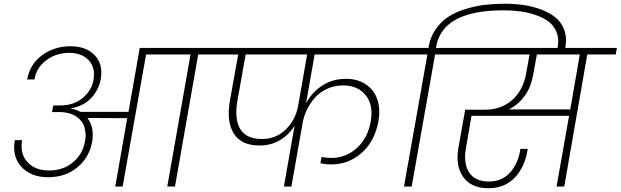

<svg xmlns="http://www.w3.org/2000/svg" viewBox="-20 -996 3313 1025"><path d="M299.8 -433.1Q375 -433.1 422.4 -473.6Q469.7 -514.2 479 -567.9Q490.7 -635.3 453.1 -674.6Q415.5 -713.9 350.1 -713.9Q281.2 -713.9 227.8 -675Q174.3 -636.2 164.1 -571.8H125Q139.6 -653.3 204.6 -701.2Q269.5 -749 356.9 -749Q439.9 -749 485.6 -701.2Q531.2 -653.3 518.1 -574.2Q506.8 -514.2 465.8 -471.7Q424.8 -429.2 357.9 -417V-416Q385.7 -412.1 409.2 -398.9H666L726.1 -740.2H1194.8L1189 -705.1H1038.1L914.1 0H873L997.1 -705.1H759.8L634.8 0H595.2L659.2 -365.2L446.8 -366.2Q484.4 -315.9 472.2 -241.2Q457 -154.8 392.8 -102.3Q328.6 -49.8 237.8 -49.8Q145.5 -49.8 94.5 -105Q43.5 -160.2 59.1 -248H98.1Q85.4 -176.3 126.2 -131.1Q167 -85.9 242.2 -85.9Q317.4 -85.9 369.6 -129.4Q421.9 -172.9 434.1 -243.2Q438.5 -261.2 437 -279.5Q435.5 -297.9 431.2 -315.2Q426.8 -332.5 415.3 -347.7Q403.8 -362.8 387.9 -373.8Q372.1 -384.8 347.9 -391.4Q323.7 -397.9 293.9 -397.9H257.8L264.2 -433.1Z M1378.4 -253.9Q1454.1 -253.9 1506.1 -305.2Q1558.1 -356.4 1571.8 -432.1L1619.6 -705.1H1291.5L1247.6 -459Q1230.5 -360.8 1262.5 -307.4Q1294.4 -253.9 1378.4 -253.9ZM1124.5 -705.1 1130.9 -740.2H2180.7L2173.8 -705.1H1659.7L1613.8 -444.8Q1645 -502.4 1699.7 -538.8Q1754.4 -575.2 1828.6 -575.2Q1872.6 -575.2 1908.2 -559.3Q1943.8 -543.5 1967.5 -514.6Q1991.2 -485.8 2000.2 -443.4Q2009.3 -400.9 2000.5 -350.1Q1981.4 -242.7 1911.4 -180.4Q1841.3 -118.2 1749.5 -118.2Q1715.3 -118.2 1690.4 -125L1696.8 -158.2Q1724.6 -152.8 1748.5 -152.8Q1825.7 -152.8 1884.5 -205.3Q1943.4 -257.8 1959.5 -349.1Q1974.6 -435.5 1932.1 -487.8Q1889.6 -540 1813.5 -540Q1766.1 -540 1726.6 -522Q1687 -503.9 1660.9 -474.1Q1634.8 -444.3 1618.4 -410.2Q1602.1 -376 1595.7 -339.8L1535.6 0H1495.6L1552.7 -325.2Q1522.5 -275.9 1474.4 -247.6Q1426.3 -219.2 1365.7 -219.2Q1268.6 -219.2 1228.3 -282.7Q1188 -346.2 1207.5 -459L1251.5 -705.1Z M2302.7 -705.1 2177.7 0H2136.7L2261.7 -705.1H2110.4L2116.7 -740.2H2267.6V-742.2Q2276.4 -797.4 2305.7 -839.6Q2335 -881.8 2374.8 -907.2Q2414.6 -932.6 2467 -948.5Q2519.5 -964.4 2569.3 -970.2Q2619.1 -976.1 2674.3 -976.1Q2727.5 -976.1 2776.1 -969Q2824.7 -961.9 2870.1 -944.8Q2915.5 -927.7 2946.5 -902.1Q2977.5 -876.5 2992.4 -835.9Q3007.3 -795.4 2998.5 -745.1L2995.6 -728H2954.6L2957.5 -745.1Q2965.3 -790.5 2950.7 -825.7Q2936 -860.8 2907 -882.1Q2877.9 -903.3 2836.2 -917Q2794.4 -930.7 2753.4 -935.8Q2712.4 -940.9 2668.5 -940.9Q2338.4 -940.9 2307.6 -742.2V-740.2H2459.5L2453.6 -705.1Z M2827.1 -600.1Q2814.5 -528.3 2779.3 -481.7Q2744.1 -435.1 2696.3 -412.1H3024.4L3075.2 -705.1H2846.2ZM2389.2 -705.1 2395.5 -740.2H3273.4L3267.1 -705.1H3115.2L2992.2 0H2951.2L3018.1 -377.9H2497.1L2467.3 -204.1Q2453.1 -123.5 2484.6 -75.2Q2516.1 -26.9 2590.3 -26.9Q2659.7 -26.9 2703.1 -75Q2746.6 -123 2758.3 -201.2H2797.4Q2783.7 -107.4 2729.5 -49.3Q2675.3 8.8 2587.4 8.8Q2495.6 8.8 2453.1 -50.8Q2410.6 -110.4 2427.2 -207L2463.4 -410.2H2567.4Q2655.3 -410.2 2713.4 -461.2Q2771.5 -512.2 2788.1 -600.1L2807.1 -705.1Z"/></svg>

Font: SVN-Poppins ExtraLight
Style: Italic
Weight: 200
Italic angle: -10°
Designer: Ninad Kale (Devanagari), Jonny Pinhorn (Latin)
Foundry: Indian Type Foundry
Version: Version 3.002 2017